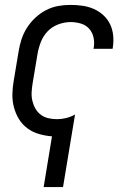

<svg xmlns="http://www.w3.org/2000/svg" viewBox="-20 -548 540 783"><path d="M158 215 192 8Q165 6 139 -1.5Q113 -9 92 -24.5Q71 -40 57.5 -62Q44 -84 37 -110Q30 -136 30.5 -163.5Q31 -191 36 -219L56 -339Q60 -364 68 -388.5Q76 -413 90.5 -435.5Q105 -458 125 -476.5Q145 -495 168.5 -507Q192 -519 217 -523.5Q242 -528 267 -528Q292 -528 316.5 -524.5Q341 -521 362.5 -511.5Q384 -502 401.5 -486Q419 -470 429 -449Q439 -428 441.5 -403.5Q444 -379 440 -354L439 -349H361L362 -352Q366 -374 361.5 -395Q357 -416 343.5 -431Q330 -446 309.5 -452Q289 -458 268 -458Q243 -458 217.5 -448.5Q192 -439 174 -420Q156 -401 146.5 -376.5Q137 -352 133 -328L113 -208Q110 -190 109 -172Q108 -154 112 -137Q116 -120 124.5 -105Q133 -90 146.5 -80Q160 -70 177 -66Q194 -62 213 -62Q231 -62 249.5 -66.5Q268 -71 286 -81L237 215Z"/></svg>

Font: Iosevka SS18
Style: Italic
Weight: 400
Italic angle: -9°
Monospace: yes
Designer: Belleve Invis
Foundry: Belleve Invis
Version: Version 25.1.1; ttfautohint (v1.8.4)